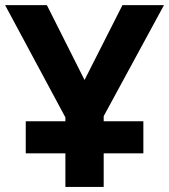

<svg xmlns="http://www.w3.org/2000/svg" viewBox="-20 -734 664 754"><path d="M236.8 0V-131.8H81.1V-257.8H236.8V-272.9L0 -713.9H164.1L312 -419.9L460.9 -713.9H624L387.2 -277.8V-257.8H543V-131.8H387.2V0Z"/></svg>

Font: Open Sans
Style: Bold
Weight: 700
Designer: Monotype Design Team
Foundry: Monotype Imaging Inc.
Version: Version 3.000; ttfautohint (v1.8.4)